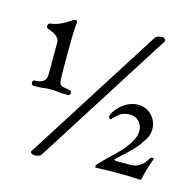

<svg xmlns="http://www.w3.org/2000/svg" viewBox="-101 -758 900 888"><g transform="rotate(15 349.5 -314.5)"><path d="M154 -626C142 -620 102 -586 51 -581C46 -580 41 -574 41 -567C41 -562 44 -557 52 -554C69 -548 106 -534 106 -507V-354C106 -313 79 -310 52 -308C44 -308 41 -303 41 -297C41 -290 45 -283 52 -283C106 -283 102 -288 134 -288C166 -288 159 -283 216 -283C224 -283 228 -289 228 -295C228 -301 224 -307 216 -308C172 -314 167 -315 166 -354C166 -378 165 -403 165 -433C165 -464 166 -500 166 -544C166 -576 168 -600 170 -614C171 -622 167 -628 161 -628C159 -628 157 -627 154 -626ZM121 11C116 18 128 26 137 26C152 26 165 24 173 11L585 -638C586 -639 586 -641 586 -642C586 -648 579 -655 572 -655C555 -655 542 -652 533 -638ZM443 -232C471 -262 486 -270 522 -270C552 -270 579 -244 579 -207C579 -142 484 -64 468 -48L429 -8C422 -1 424 9 429 8C480 6 504 6 552 6C585 6 585 6 636 9C640 10 646 10 648 -4C654 -35 662 -59 675 -95C675 -96 676 -98 676 -99C676 -102 675 -104 672 -104C666 -105 659 -101 657 -96C642 -66 613 -46 583 -46H514C510 -46 498 -48 502 -52C509 -60 579 -119 601 -152C618 -177 635 -197 635 -231C635 -282 595 -324 544 -324C474 -324 427 -257 427 -237C427 -226 438 -222 443 -232Z"/></g></svg>

Font: EB Garamond 12
Style: Regular
Weight: 400
Version: Version 0.016+